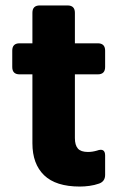

<svg xmlns="http://www.w3.org/2000/svg" viewBox="-20 -665 453 705"><path d="M273 20Q185 20 142 -21.5Q99 -63 99 -139V-392H52Q25 -392 25 -419V-479Q25 -506 52 -506H99V-618Q99 -645 126 -645H228Q255 -645 255 -618V-506H339Q366 -506 366 -479V-419Q366 -392 339 -392H255V-158Q255 -132 266 -119.5Q277 -107 303 -107Q319 -107 336 -112Q366 -123 366 -94V-23Q366 1 344 9Q327 15 308.5 17.5Q290 20 273 20Z"/></svg>

Font: Pitagon Sans
Style: Bold
Weight: 700
Designer: Travis Tran
Foundry: Pitagon
Version: Version 1.001; ttfautohint (v1.8.4.7-5d5b);gftools[0.9.26]